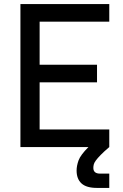

<svg xmlns="http://www.w3.org/2000/svg" viewBox="-20 -720 600 940"><path d="M80 -700H515V-614H174V-403H455V-317H174V-86H515V0Q488 23 472.5 39Q457 55 449 66Q441 77 439 85.5Q437 94 437 102Q437 130 470 130H515V200H455Q403 200 379 178Q355 156 355 115Q355 92 364.5 65.5Q374 39 413 0H80Z"/></svg>

Font: PT Root UI Medium
Style: Regular
Weight: 500
Designer: Vitaly Kuzmin
Foundry: ParaType Ltd.
Version: Version 2.001G